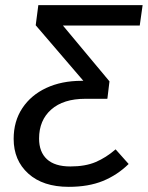

<svg xmlns="http://www.w3.org/2000/svg" viewBox="-20 -709 570 741"><path d="M245.2 12.1Q145.9 12.1 89.3 -39Q32.7 -90 32.7 -173.1Q32.7 -241.1 66.2 -291.6Q99.7 -342.1 158.7 -369.6Q217.7 -397.1 294.6 -397.1H323.5L393.4 -327.7H309.2Q224.5 -327.7 177.7 -286.3Q130.8 -245 130.8 -174.2Q130.8 -122.4 161.2 -94.5Q191.6 -66.6 251.4 -66.6Q309.2 -66.6 349.2 -83.6Q389.2 -100.6 426.2 -132.6L476.5 -76.1Q432.5 -33.1 376.9 -10.5Q321.3 12.1 245.2 12.1ZM222.9 -610.4 402.5 -395 394.4 -327.7 333.7 -359.8 117.8 -611.5 127.9 -689.1H530.4L519.3 -610.4Z"/></svg>

Font: Fira Sans Variable
Style: Italic
Weight: 397
Italic angle: -8°
Designer: Carrois Corporate & Edenspiekermann AG
Foundry: Carrois Corporate GbR & Edenspiekermann AG
Version: Version 4.202